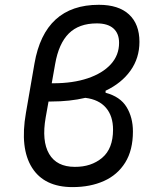

<svg xmlns="http://www.w3.org/2000/svg" viewBox="-20 -762 626 792"><path d="M279.3 9.8Q162.6 9.8 112.1 -70.3Q61.5 -150.4 86.9 -295.9L122.1 -499.5Q164.1 -742.2 387.7 -742.2Q469.2 -742.2 512.2 -702.4Q555.2 -662.6 555.2 -589.4Q555.2 -522.5 518.3 -470.7Q481.4 -418.9 415.5 -387.7V-379.4Q476.1 -363.3 502.2 -320.3Q528.3 -277.3 528.3 -219.7Q528.3 -142.6 496.6 -91.6Q464.8 -40.5 408.7 -15.4Q352.5 9.8 279.3 9.8ZM332 -358.4Q267.6 -343.3 191.9 -343.3H180.2L168.5 -277.8Q151.4 -180.7 182.6 -127.2Q213.9 -73.7 288.6 -73.7Q356.4 -73.2 401.4 -111.1Q446.3 -148.9 446.3 -227.1Q446.3 -283.7 417 -317.6Q387.7 -351.6 332 -358.4ZM193.4 -418.5H199.7Q280.8 -418.5 341.8 -439Q402.8 -459.5 437 -496.8Q471.2 -534.2 471.2 -585.4Q471.2 -624 447.8 -644.8Q424.3 -665.5 379.4 -665.5Q305.7 -665.5 263.9 -624Q222.2 -582.5 207.5 -498Z"/></svg>

Font: Cascadia Code NF SemiLight
Style: Italic
Weight: 350
Italic angle: -10°
Monospace: yes
Designer: Aaron Bell
Foundry: Saja Typeworks
Version: Version 2404.023; ttfautohint (v1.8.4)